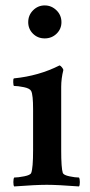

<svg xmlns="http://www.w3.org/2000/svg" viewBox="-20 -670 327 694"><path d="M201.2 -309.6V-127Q201.2 -62.5 207 -44.9Q210 -37.1 231 -32.7Q252 -28.3 265.6 -28.3Q268.6 -23.4 268.6 -11.7Q268.6 0 265.6 3.9Q187.5 -2 149.4 -2Q109.4 -2 31.2 3.9Q28.3 0 28.3 -11.7Q28.3 -23.4 31.2 -28.3Q44.9 -28.3 67.4 -32.7Q89.8 -37.1 92.8 -44.9Q99.6 -62.5 99.6 -127V-275.4Q99.6 -327.1 92.8 -340.8Q87.9 -350.6 65.9 -355Q43.9 -359.4 30.3 -359.4Q28.3 -361.3 27.8 -373Q27.3 -384.8 30.3 -386.7Q120.1 -395.5 195.3 -433.6Q199.2 -432.6 204.1 -426.3Q209 -419.9 209 -417Q201.2 -385.7 201.2 -356.4ZM82 -589.8Q82 -615.2 99.6 -632.8Q117.2 -650.4 141.6 -650.4Q166 -650.4 184.1 -632.8Q202.1 -615.2 202.1 -589.8Q202.1 -565.4 184.6 -548.3Q167 -531.2 141.6 -531.2Q116.2 -531.2 99.1 -548.3Q82 -565.4 82 -589.8Z"/></svg>

Font: Crimson
Style: Semibold
Weight: 600
Version: Version 0.8